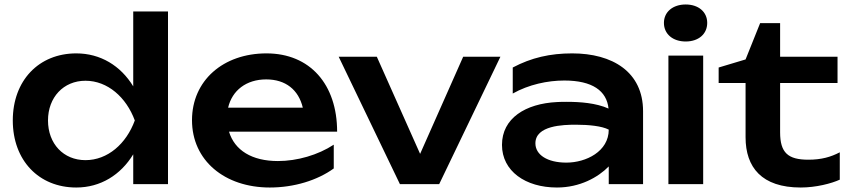

<svg xmlns="http://www.w3.org/2000/svg" viewBox="-20 -821 3790 856"><path d="M729 -770H574V-436C518 -528 428 -583 320 -583C153 -583 37 -462 37 -284C37 -106 153 15 320 15C428 15 518 -41 574 -133V0H729ZM194 -284C194 -387 263 -461 361 -461C460 -461 543 -387 581 -284C543 -180 460 -107 361 -107C263 -107 194 -180 194 -284Z M1183 15C1291 15 1395 -17 1468 -70V-176C1398 -130 1305 -103 1219 -103C1103 -103 1026 -151 1001 -234H1483C1483 -445 1362 -583 1168 -583C975 -583 836 -462 836 -285C836 -106 981 15 1183 15ZM1167 -467C1253 -467 1311 -421 1330 -341H997C1015 -418 1078 -467 1167 -467Z M1660 -568H1490L1763 0H1938L2211 -568H2045L1853 -135Z M2694 0H2847V-325C2847 -501 2710 -583 2531 -583C2433 -583 2349 -564 2266 -520V-404C2337 -444 2421 -462 2496 -462C2621 -462 2685 -416 2693 -337C2637 -362 2566 -367 2506 -367C2492 -367 2478 -367 2463 -366C2323 -359 2218 -294 2218 -175C2218 -58 2323 15 2463 15C2565 15 2646 -30 2694 -79ZM2694 -243C2694 -146 2593 -96 2505 -96C2420 -96 2367 -131 2367 -182C2367 -262 2491 -265 2548 -265C2605 -265 2664 -259 2694 -243Z M2960 0H3115V-573H2960ZM3037 -636C3094 -636 3133 -669 3133 -719C3133 -768 3094 -801 3037 -801C2980 -801 2940 -768 2940 -719C2940 -669 2980 -636 3037 -636Z M3304 -451V-209C3304 -75 3376 15 3550 15C3618 15 3687 -3 3724 -20V-142C3684 -121 3642 -109 3584 -109C3493 -109 3458 -140 3458 -231V-451H3714V-568H3458V-718H3369L3304 -556L3184 -520V-451Z"/></svg>

Font: Bounded Med
Style: Regular
Weight: 500
Designer: Vlad Churkin
Version: Version 3.0